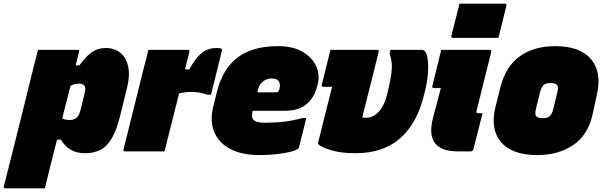

<svg xmlns="http://www.w3.org/2000/svg" viewBox="-101 -820 3281 1040"><path d="M105 -550H319Q330 -550 327 -539Q318 -501 309 -466H329Q363 -513 395.5 -536.5Q428 -560 473 -560Q518 -560 550 -534.5Q582 -509 593 -461Q604 -413 587 -344L549 -190Q530 -113 503.5 -69Q477 -25 441.5 -7.5Q406 10 359 10Q313 10 280.5 -10Q248 -30 229 -64H208Q191 2 174.5 68Q158 134 142 200H-72Q-83 200 -80 189Q-53 83 -25 -29.5Q3 -142 30 -250Q57 -358 79 -449Q87 -478 93 -503Q99 -528 105 -550ZM327 -367Q317 -367 305.5 -364.5Q294 -362 281 -355Q269 -310 258 -266Q247 -222 236 -178Q253 -170 277 -170Q299 -170 313 -181.5Q327 -193 334 -220L358 -317Q365 -344 356 -356Q349 -367 327 -367Z M790 0H576Q564 0 568 -11Q571 -22 579.5 -56Q588 -90 600 -139Q612 -188 626 -243.5Q640 -299 653.5 -353.5Q667 -408 678 -452Q685 -479 691.5 -504Q698 -529 703 -550H917Q927 -550 925 -539Q919 -515 913 -491.5Q907 -468 901 -444H924Q959 -507 992 -533.5Q1025 -560 1074 -560Q1095 -560 1100 -555Q1103 -551 1100 -541Q1099 -538 1092.5 -511Q1086 -484 1076.5 -446Q1067 -408 1057.5 -370Q1048 -332 1042 -307H1022Q1003 -314 982.5 -318Q962 -322 934 -322Q918 -322 901.5 -320Q885 -318 869 -314Q849 -235 829.5 -156.5Q810 -78 790 0Z M1405 -570Q1485 -570 1537 -540Q1589 -510 1611 -463Q1633 -416 1620 -365L1617 -353Q1601 -290 1558.5 -255Q1516 -220 1442 -220H1268Q1264 -206 1264 -193.5Q1264 -181 1270 -173Q1284 -155 1337 -155Q1400 -156 1444 -161.5Q1488 -167 1538 -181H1558Q1548 -141 1538.5 -102Q1529 -63 1519 -24Q1518 -19 1514 -15Q1505 -6 1473 2Q1441 10 1396.5 15Q1352 20 1304 20Q1209 20 1146.5 -13Q1084 -46 1059.5 -105Q1035 -164 1054 -242L1073 -319Q1104 -446 1185 -508Q1266 -570 1405 -570ZM1370 -395Q1344 -395 1324 -379.5Q1304 -364 1298 -339L1293 -320H1397Q1402 -320 1406 -324Q1410 -328 1413 -339Q1419 -365 1409 -380Q1399 -395 1370 -395Z M1689 -550H1942Q1953 -550 1950 -539Q1932 -466 1914 -393.5Q1896 -321 1877 -248Q1869 -218 1861 -184Q1866 -183 1871 -182.5Q1876 -182 1880 -182Q1920 -182 1951 -215.5Q1982 -249 1997 -313L2003 -339Q2015 -389 2019 -422.5Q2023 -456 2020.5 -480.5Q2018 -505 2009 -530L2014 -550H2185Q2193 -550 2198 -545Q2211 -533 2215.5 -500.5Q2220 -468 2217 -423Q2214 -378 2201 -328L2196 -307Q2159 -152 2066.5 -71Q1974 10 1824 10Q1749 10 1695.5 -5.5Q1642 -21 1625 -37Q1620 -42 1623 -51Q1644 -136 1662 -208Q1680 -280 1698 -350H1650Q1639 -350 1642 -361Q1654 -409 1665.5 -455.5Q1677 -502 1689 -550Z M2289 -550H2552Q2563 -550 2560 -539Q2540 -459 2520 -378.5Q2500 -298 2480 -218Q2478 -212 2481 -209Q2483 -207 2487 -207H2513Q2500 -158 2488 -109Q2476 -60 2463 -11Q2460 0 2449 0H2379Q2198 0 2244 -180Q2253 -213 2265 -259.5Q2277 -306 2287 -343H2249Q2238 -343 2241 -354Q2253 -403 2265 -452Q2277 -501 2289 -550ZM2388 -800H2634Q2645 -800 2642 -789L2599 -615H2353Q2341 -615 2344 -626Z M2906 -570Q3041 -570 3100 -500Q3159 -430 3133 -311L3109 -201Q3084 -88 3003.5 -34Q2923 20 2810 20Q2672 20 2612.5 -51Q2553 -122 2583 -241L2610 -349Q2638 -460 2714.5 -515Q2791 -570 2906 -570ZM2880 -370Q2855 -370 2843.5 -359.5Q2832 -349 2824 -320L2802 -230Q2795 -202 2803 -191Q2811 -180 2840 -180Q2865 -180 2877 -191Q2889 -202 2896 -230L2918 -320Q2925 -348 2917 -359Q2909 -370 2880 -370Z"/></svg>

Font: Recursive Sn Lnr St XBk
Style: Italic
Weight: 1000
Italic angle: -15°
Version: Version 1.079;hotconv 1.0.112;makeotfexe 2.5.65598; ttfautoh